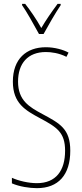

<svg xmlns="http://www.w3.org/2000/svg" viewBox="-20 -970 429 1000"><path d="M183 -793H207C233 -840 267 -900 296 -943V-950H280C246 -904 221 -868 195 -824C171 -868 137 -917 111 -950H95V-943C117 -912 156 -843 183 -793ZM346 -185C346 -299 292 -327 201 -376C132 -413 74 -447 74 -545C74 -640 125 -699 219 -699C246 -699 287 -694 326 -674L337 -696C310 -711 264 -724 219 -724C117 -724 47 -663 47 -545C47 -431 113 -395 189 -354C277 -307 319 -280 319 -185C319 -82 272 -16 172 -16C129 -16 77 -28 42 -44V-15C81 2 134 10 172 10C284 10 346 -59 346 -185Z"/></svg>

Font: Noto Sans Myanmar UI ExtraCondensed Thin
Style: Regular
Weight: 100
Width: 2
Designer: Monotype Design Team
Foundry: Monotype Imaging Inc.
Version: Version 2.103